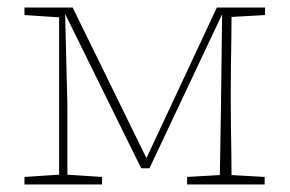

<svg xmlns="http://www.w3.org/2000/svg" viewBox="-20 -490 769 510"><path d="M45 0V-20L137 -26V-444L45 -450V-470H173L369 -70L556 -470H684V-450L595 -445Q595 -419 594.5 -386Q594 -353 593.5 -319.5Q593 -286 593 -260V-210Q593 -184 593.5 -151Q594 -118 594.5 -84.5Q595 -51 595 -25L683 -20V0H477V-20L564 -25L567 -210L570 -452L377 -43H355L153 -453L159 -210V-26L251 -20V0Z"/></svg>

Font: Source Serif 4 ExtraLight
Style: Regular
Weight: 200
Designer: Frank Grießhammer
Foundry: Adobe
Version: Version 4.005;hotconv 1.1.0;makeotfexe 2.6.0